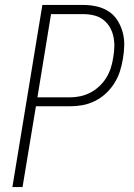

<svg xmlns="http://www.w3.org/2000/svg" viewBox="-20 -755 540 775"><path d="M30 0 151 -735H316Q344 -735 370.5 -729Q397 -723 418.5 -709Q440 -695 454 -673Q468 -651 475 -625.5Q482 -600 481.5 -572.5Q481 -545 476 -517Q472 -492 464 -467Q456 -442 441.5 -419Q427 -396 407 -377.5Q387 -359 362.5 -347Q338 -335 313 -330.5Q288 -326 262 -326H125L71 0ZM131 -362H262Q283 -362 304 -366.5Q325 -371 344.5 -381Q364 -391 381 -407Q398 -423 409.5 -442Q421 -461 427.5 -481.5Q434 -502 437 -523Q441 -545 441.5 -566.5Q442 -588 437.5 -608.5Q433 -629 422.5 -646.5Q412 -664 396 -676Q380 -688 359 -693Q338 -698 316 -698H186Z"/></svg>

Font: Iosevka Extralight
Style: Italic
Weight: 200
Italic angle: -9°
Monospace: yes
Designer: Belleve Invis
Foundry: Belleve Invis
Version: Version 32.5.0; ttfautohint (v1.8.4)